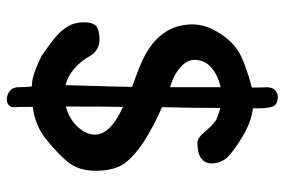

<svg xmlns="http://www.w3.org/2000/svg" viewBox="-152 -586 812 547"><g transform="rotate(90 253.5 -312.0)"><path d="M375 -37Q336 -6 284 0Q284 45 285 54Q285 64 278.5 69Q272 74 262 74Q249 74 238.5 65.5Q228 57 228 42Q228 25 226 3Q204 2 185 -5Q166 -12 153.5 -18Q141 -24 137 -26Q101 -51 83 -66.5Q65 -82 54 -101Q43 -120 43 -146Q43 -171 54 -180.5Q65 -190 94 -190Q107 -190 119 -183Q131 -176 137 -166Q170 -107 222 -93Q222 -99 224 -160Q226 -221 227 -283Q170 -303 146 -315Q49 -363 49 -455Q49 -494 76 -535Q103 -576 139 -593Q153 -600 179 -609Q205 -618 229 -624Q229 -652 228 -665Q228 -683 237 -690.5Q246 -698 255 -698Q278 -698 283.5 -682Q289 -666 288 -627Q320 -624 359 -603Q404 -577 424.5 -557.5Q445 -538 445 -508Q445 -491 431 -480Q417 -469 385 -469Q371 -469 349 -497Q329 -519 318 -524Q314 -525 305 -528.5Q296 -532 287 -534Q287 -443 285 -383V-368Q339 -344 374 -322Q422 -292 444 -262.5Q466 -233 466 -179Q466 -135 445.5 -106Q425 -77 375 -37ZM213 -396 228 -391V-535Q195 -528 172.5 -509Q150 -490 150 -460Q150 -440 169 -422.5Q188 -405 213 -396ZM363 -177Q363 -221 284 -257Q283 -206 283 -94Q319 -104 341 -128Q363 -152 363 -177Z"/></g></svg>

Font: Itim
Style: Regular
Weight: 400
Designer: Suppakit Chalermlarp
Version: Version 1.002g